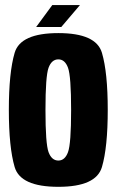

<svg xmlns="http://www.w3.org/2000/svg" viewBox="-20 -735 466 760"><path d="M211 4.5Q61 4.5 38 -73.8Q15 -152 15 -300Q15 -448 38 -526Q61 -604 211 -604Q360.5 -604 383.5 -526Q406.5 -448 406.5 -300Q406.5 -152 383.5 -73.8Q360.5 4.5 211 4.5ZM211 -99.5Q237 -99.5 249.2 -132.8Q261.5 -166 261.5 -299.5Q261.5 -433.5 249.2 -466.8Q237 -500 211 -500Q184.5 -500 172.2 -466.8Q160 -433.5 160 -299.5Q160 -166 172.2 -132.8Q184.5 -99.5 211 -99.5ZM123 -628 187 -715H296.5L222.5 -628Z"/></svg>

Font: Anybody Condensed Regular
Style: Bold
Weight: 700
Width: 3
Designer: Tyler Finck
Foundry: Etcetera Type Company
Version: Version 1.010; ttfautohint (v1.8.3) -l 8 -r 50 -G 200 -x 14 